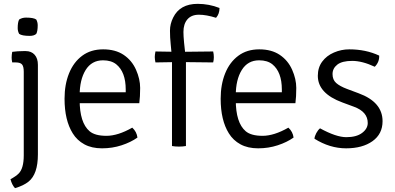

<svg xmlns="http://www.w3.org/2000/svg" viewBox="-20 -759 2052 998"><path d="M177 43.5Q177 146 128.5 185Q102.5 206 58 219Q42 202 34.5 172.5Q62.5 157.5 77 143Q103.5 116.5 103.5 48.5V-386Q103.5 -413.5 94.5 -424Q85.5 -434.5 62 -434.5H43.5Q40.5 -449 40.5 -459Q40.5 -473.5 43.5 -489.5Q71.5 -493.5 104.5 -493.5H113.5Q143 -493.5 160 -474.5Q177 -455.5 177 -422ZM79.5 -583Q72 -597 72 -613Q72 -643.5 79.5 -657.5Q95 -667.5 115 -667.5Q155 -667.5 168.5 -657.5Q176 -643.5 176 -627.5Q176 -597 168.5 -583Q157 -572.5 134.5 -572.5Q94 -572.5 79.5 -583Z M704 -222.5H360.5V-279.5H633.5V-293.5Q633.5 -385 584 -425Q558 -445.5 515.5 -445.5Q456.5 -445.5 425.2 -395.2Q394 -345 394 -263V-239.5Q394 -121 445.5 -77Q473.5 -53 533.2 -53Q593 -53 667.5 -95.5Q690.5 -74.5 694.5 -44Q660 -19.5 612 -3.8Q564 12 510.2 12Q456.5 12 418.5 -8.8Q380.5 -29.5 358 -66Q315.5 -134 315.5 -246Q315.5 -320 339 -378Q362.5 -436 407.2 -469.2Q452 -502.5 516 -502.5Q580 -502.5 622.8 -473.8Q665.5 -445 687 -396.5Q708.5 -348 708.5 -302Q708.5 -256 704 -222.5Z M784.5 -463Q784.5 -473 788 -491.5L908.5 -489.5L1088 -491.5Q1091.5 -477 1091.5 -462Q1091.5 -447 1088 -434.5L909 -436.5L788 -434.5Q784.5 -451 784.5 -463ZM946.5 0Q930.5 3 910.2 3Q890 3 874 0V-457.5Q871 -495 867.2 -529.8Q863.5 -564.5 863.5 -599.5Q863.5 -634.5 880 -667.5Q915 -739 1007.5 -739Q1066.5 -739 1121 -717.5Q1121 -686.5 1103 -666.5Q1052.5 -682.5 1013.8 -682.5Q975 -682.5 954.2 -658.5Q933.5 -634.5 933.5 -593Q933.5 -551.5 946.5 -455.5Z M1515.5 -222.5H1172V-279.5H1445V-293.5Q1445 -385 1395.5 -425Q1369.5 -445.5 1327 -445.5Q1268 -445.5 1236.8 -395.2Q1205.5 -345 1205.5 -263V-239.5Q1205.5 -121 1257 -77Q1285 -53 1344.8 -53Q1404.5 -53 1479 -95.5Q1502 -74.5 1506 -44Q1471.5 -19.5 1423.5 -3.8Q1375.5 12 1321.8 12Q1268 12 1230 -8.8Q1192 -29.5 1169.5 -66Q1127 -134 1127 -246Q1127 -320 1150.5 -378Q1174 -436 1218.8 -469.2Q1263.5 -502.5 1327.5 -502.5Q1391.5 -502.5 1434.2 -473.8Q1477 -445 1498.5 -396.5Q1520 -348 1520 -302Q1520 -256 1515.5 -222.5Z M1614.5 -38Q1615.5 -51 1624 -67Q1632.5 -83 1643.5 -92Q1727.5 -46 1780 -46Q1832.5 -46 1861.8 -67.8Q1891 -89.5 1891.5 -119Q1892 -178 1819 -204.5L1759.5 -226.5Q1632 -273.5 1632 -365Q1632 -408 1654.8 -438.8Q1677.5 -469.5 1715.8 -486Q1754 -502.5 1795.5 -502.5Q1881.5 -502.5 1951 -470Q1952.5 -436.5 1928 -412Q1863 -442.5 1810.5 -442.5Q1758 -442.5 1733.2 -423Q1708.5 -403.5 1708.5 -374Q1708.5 -344.5 1727.2 -327.8Q1746 -311 1783 -297L1844.5 -274Q1968.5 -228.5 1968.5 -129Q1968.5 -62.5 1916.2 -25.2Q1864 12 1779 12Q1694 12 1614.5 -38Z"/></svg>

Font: Signika-CLs Light
Style: CLs-Regular
Weight: 300
Version: Version 2.003;gftools[0.9.32]